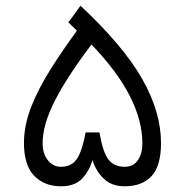

<svg xmlns="http://www.w3.org/2000/svg" viewBox="-20 -653 648 673"><path d="M262.2 -632.8Q412.6 -492.2 478.5 -376.2Q544.4 -260.3 544.4 -151.4Q544.4 -71.3 511.2 -35.6Q478 0 417 0Q372.1 0 344.5 -25.9Q316.9 -51.8 304.2 -91.8Q292 -51.3 266.4 -25.6Q240.7 0 193.8 0Q135.3 0 99.6 -37.1Q64 -74.2 64 -151.4Q64 -214.4 89.8 -279.5Q115.7 -344.7 158 -411.4Q200.2 -478 249.5 -545.4L219.7 -574.7ZM193.4 -68.4Q230 -68.4 248.5 -94.5Q267.1 -120.6 280.3 -189H328.6Q340.3 -119.6 360.1 -94Q379.9 -68.4 417 -68.4Q447.3 -68.4 463.1 -91.3Q479 -114.3 479 -150.9Q479 -230 435.5 -315.7Q392.1 -401.4 300.8 -497.1Q217.3 -387.2 173.3 -302Q129.4 -216.8 129.4 -150.9Q129.4 -114.7 147.5 -91.6Q165.5 -68.4 193.4 -68.4Z"/></svg>

Font: Vazir Light UI
Style: Light-UI
Weight: 300
Designer: Saber Rastikerdar
Foundry: Saber Rastikerdar
Version: Version 30.0.0